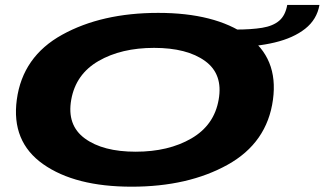

<svg xmlns="http://www.w3.org/2000/svg" viewBox="-20 -732 1284 760"><path d="M501 7Q277.5 7 150.8 -82.2Q24 -171.5 46.5 -337.5Q69.5 -508 226 -594.5Q382.5 -681 606.2 -681Q830 -681 956.5 -592Q1083 -503 1060.5 -337.5Q1037.5 -167 881.2 -80Q725 7 501 7ZM517 -131.5Q647 -131.5 737.5 -184Q828 -236.5 845.5 -337.5Q863.5 -438.5 791.8 -490.5Q720 -542.5 590 -542.5Q460 -542.5 370 -490.5Q280 -438.5 262 -337.5Q244 -236.5 315.8 -184Q387.5 -131.5 517 -131.5ZM912 -615Q975 -615 1017.8 -622Q1060.5 -629 1085 -649.8Q1109.5 -670.5 1117 -712.5H1244.5Q1234.5 -655 1188 -618.2Q1141.5 -581.5 1067.2 -563.8Q993 -546 900 -546Z"/></svg>

Font: Anybody UltraExpanded Regular
Style: Bold Italic
Weight: 700
Width: 9
Italic angle: -10°
Designer: Tyler Finck
Foundry: Etcetera Type Company
Version: Version 1.010; ttfautohint (v1.8.3) -l 8 -r 50 -G 200 -x 14 